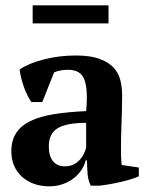

<svg xmlns="http://www.w3.org/2000/svg" viewBox="-20 -671 540 703"><path d="M422.9 -132.3Q422.9 -112.3 423.3 -97.7Q423.8 -83 425.3 -66.9L488.3 -57.6V-25.4Q476.6 -20 458.3 -14.4Q439.9 -8.8 419.4 -4.2Q398.9 0.5 378.7 3.9Q358.4 7.3 343.3 8.8H312Q307.1 -2 304.4 -12.2Q301.8 -22.5 300.8 -32.7Q299.8 -43.5 299.3 -56.2Q298.8 -68.8 298.3 -84H293.9Q289.6 -66.4 278.6 -49.3Q267.6 -32.2 250.5 -18.8Q233.4 -5.4 210.4 2.9Q187.5 11.2 159.7 11.2Q129.9 11.2 104.7 2.2Q79.6 -6.8 61 -23.4Q42.5 -40 32 -63.5Q21.5 -86.9 21.5 -116.2Q21.5 -156.7 39.1 -183.8Q56.6 -210.9 91.3 -227.8Q126 -244.6 177 -252.9Q228 -261.2 295.4 -264.2Q302.7 -342.8 289.1 -378.9Q275.9 -415.5 229.5 -415.5Q201.2 -415.5 178.2 -406.2L134.8 -297.4H94.7Q87.4 -308.1 80.3 -322.3Q73.2 -336.4 67.6 -352.1Q62 -367.7 57.9 -384.3Q53.7 -400.9 51.8 -416.5Q85.4 -439.5 141.1 -453.6Q196.8 -467.8 257.3 -467.8Q309.1 -467.8 342 -456.3Q375 -444.8 394 -425.3Q413.1 -405.8 420.2 -379.2Q427.2 -352.5 427.2 -322.8Q427.2 -294.9 426.5 -270.5Q425.8 -246.1 425 -223.1Q424.3 -200.2 423.6 -178Q422.9 -155.8 422.9 -132.3ZM217.3 -62Q236.3 -62 250 -69.1Q263.7 -76.2 272.9 -86.7Q282.2 -97.2 287.6 -108.9Q293 -120.6 295.4 -129.9V-221.2Q222.7 -221.2 190.7 -201.2Q158.7 -181.2 158.7 -135.3Q158.7 -100.1 173.8 -81.1Q189 -62 217.3 -62ZM99.6 -585.4V-651.4H377.4V-585.4Z"/></svg>

Font: PT Astra Serif
Style: Bold
Weight: 700
Designer: A.Korolkova, I. Chaeva
Foundry: ParaType Ltd
Version: Version 1.002